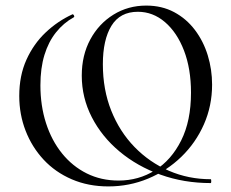

<svg xmlns="http://www.w3.org/2000/svg" viewBox="-20 -656 829 688"><path d="M368.4 12Q296.4 12 237.2 -13.5Q178 -39 136.2 -84Q94.4 -129 71.7 -187.6Q49 -246.2 49 -312.2Q49 -385 74.7 -441.9Q100.4 -498.8 143.5 -539.6Q186.6 -580.4 239.4 -604.6Q242.2 -605.8 244.8 -601.1Q247.4 -596.4 244.6 -594.2Q207.8 -574 180.7 -540Q153.6 -506 139.2 -458.9Q124.8 -411.8 124.8 -350.2Q124.8 -277.4 144.8 -215.1Q164.8 -152.8 202.1 -106.5Q239.4 -60.2 290.8 -34.6Q342.2 -9 404.8 -9Q477 -9 535.6 -45.8Q594.2 -82.6 629.3 -152.8Q664.4 -223 664.4 -323.8Q664.4 -409.8 639.3 -474.9Q614.2 -540 571 -576.9Q527.8 -613.8 474 -613.8Q410.2 -613.8 379.4 -563.7Q348.6 -513.6 348.6 -425.8Q348.6 -334.6 378.7 -259.3Q408.8 -184 462.2 -129.1Q515.6 -74.2 585.5 -44Q655.4 -13.8 735 -13.8Q737 -13.8 737 -6.9Q737 0 735 0Q639 0 555.5 -30Q472 -60 408.5 -113Q345 -166 309 -236Q273 -306 273 -385Q273 -458 303.5 -514.5Q334 -571 386.5 -603.5Q439 -636 504 -636Q560 -636 604 -612.5Q648 -589 678.5 -548.6Q709 -508.2 724.5 -457.6Q740 -407 740 -352.8Q740 -276.8 710.7 -210.4Q681.4 -144 629.7 -94Q578 -44 510.7 -16Q443.4 12 368.4 12Z"/></svg>

Font: Cormorant Infant Light
Style: Regular
Weight: 300
Designer: Christian Thalmann (Catharsis Fonts)
Foundry: Catharsis Fonts
Version: Version 4.001